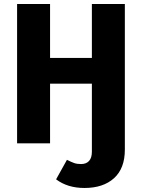

<svg xmlns="http://www.w3.org/2000/svg" viewBox="-20 -713 706 955"><path d="M601 -693V31Q601 125 547 173.5Q493 222 400 222Q316 222 259 179L313 82Q335 93 349 98Q363 103 383 103Q409 103 423 87.5Q437 72 437 42V-297H229V0H65V-693H229V-425H437V-693Z"/></svg>

Font: Fira Sans BGR
Style: Bold
Weight: 700
Designer: bBox Type GmbH & Carrois Corporate GbR & Edenspiekermann AG
Foundry: bBox Type GmbH & Carrois Corporate GbR & Edenspiekermann AG
Version: Version 4.301